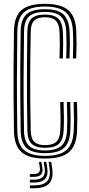

<svg xmlns="http://www.w3.org/2000/svg" viewBox="-20 -827 470 1011"><path d="M217.2 7.8Q131 7.8 93 -26.1Q55 -60 53.5 -138.2Q52 -233.2 51.5 -316.8Q51 -400.2 51.5 -483.6Q52 -567 53.5 -661.8Q54.5 -740.2 92.9 -773.5Q131.2 -806.8 216.5 -806.8Q301.2 -806.8 340 -773.2Q378.8 -739.8 381.8 -661.2Q383.2 -623.8 383 -590.1Q382.8 -556.5 381.2 -519.2H363.8Q365.2 -556.5 365.5 -590.1Q365.8 -623.8 364 -660.8Q361 -731.8 326.4 -762.1Q291.8 -792.5 216.5 -792.5Q140.8 -792.5 106.5 -762.4Q72.2 -732.2 71.2 -661.2Q69.5 -537 69.1 -406.6Q68.8 -276.2 71.2 -138.5Q72.2 -64.8 108.2 -35.5Q144.2 -6.2 217.2 -6.2Q295 -6.2 330 -37Q365 -67.8 368 -138.5Q369.8 -172.8 369.4 -208.9Q369 -245 367.5 -290H385.2Q387.2 -235.2 387 -201Q386.8 -166.8 385.8 -138.2Q382.8 -60.5 343.9 -26.4Q305 7.8 217.2 7.8ZM217.2 -20.5Q149.5 -20.5 119.8 -47.9Q90 -75.2 88.8 -138.5Q87.2 -236.5 86.8 -319.6Q86.2 -402.8 86.8 -484.8Q87.2 -566.8 88.8 -661.2Q89.5 -724.2 119.2 -751.4Q149 -778.5 216.5 -778.5Q286.8 -778.5 315.4 -749.8Q344 -721 346.5 -659.8Q348 -625.2 347.9 -593.5Q347.8 -561.8 346 -519.2H328.5Q330.5 -571 330.2 -602Q330 -633 328.8 -659.5Q326.8 -713 302.2 -738.6Q277.8 -764.2 216.5 -764.2Q158 -764.2 132.6 -740.1Q107.2 -716 106.5 -660.8Q104.8 -535.8 104.2 -409.5Q103.8 -283.2 106.5 -139Q107.5 -83.2 133.1 -59Q158.8 -34.8 217.2 -34.8Q275.2 -34.8 302.6 -58.6Q330 -82.5 332.8 -140Q334.5 -172 334.2 -209Q334 -246 332.2 -290H350Q351.8 -237.5 351.8 -202.6Q351.8 -167.8 350.5 -139.5Q347.8 -77.5 317.9 -49Q288 -20.5 217.2 -20.5ZM217.2 -48.8Q168.5 -48.8 146.9 -69.6Q125.2 -90.5 124.2 -139Q122.5 -229.2 122 -311.8Q121.5 -394.2 122 -479.1Q122.5 -564 124 -660.8Q124.8 -708.5 146.2 -729.4Q167.8 -750.2 216.5 -750.2Q265 -750.2 287 -728.9Q309 -707.5 311.2 -658.2Q312.8 -623 312.5 -589.4Q312.2 -555.8 310.8 -519.2H293.2Q294.8 -557.2 294.9 -590Q295 -622.8 293.5 -658.2Q291.8 -700.2 273.8 -718.2Q255.8 -736.2 216.5 -736.2Q179.5 -736.2 161 -719.4Q142.5 -702.5 141.8 -659.8Q139.2 -534.2 139 -411Q138.8 -287.8 141.8 -140Q142.5 -97.2 160.9 -80Q179.2 -62.8 217.2 -62.8Q259 -62.8 277.4 -81.2Q295.8 -99.8 297.5 -141Q299.2 -174.5 298.9 -210.1Q298.5 -245.8 297 -290H314.8Q316.2 -245.8 316.5 -209.8Q316.8 -173.8 315.2 -141Q313 -91.8 290.4 -70.2Q267.8 -48.8 217.2 -48.8ZM236 25.5H249.8L254.8 60Q262.2 113.5 239.1 138.9Q216 164.2 159 164.2H137.2V149.2H159Q208 149.2 227.9 127.6Q247.8 106 241 60ZM185 25.5H197.8L203 55.5Q211.2 104.2 159 104.2H137.2V89.5H159Q195 89.5 189.8 55.5ZM210 25.5H223.8L228.8 57.8Q240.8 134.2 159 134.2H137.2V119.2H159Q224.8 119.2 215.2 57.8Z"/></svg>

Font: Big Shoulders Inline Text Medium
Style: Regular
Weight: 500
Designer: Patric King
Foundry: XO Type Co
Version: Version 1.000